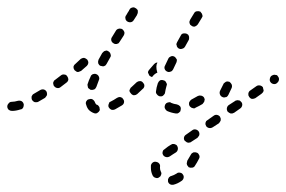

<svg xmlns="http://www.w3.org/2000/svg" viewBox="-31 -295 787 528"><path d="M431 201Q431 202 431 204Q432 209 437 212Q441 214 446 213Q458 210 469 202Q473 199 474 194Q475 189 472 185Q471 183 468 181Q466 180 464 180Q461 179 459 180Q457 180 455 182Q447 187 440 189Q438 189 436 191Q434 192 433 194Q432 196 431 198Q431 200 431 201ZM409 164Q410 159 407 155Q404 151 398 150Q393 149 389 152Q385 155 384 160Q384 164 384 167Q384 178 389 188Q392 193 397 194Q402 196 406 193Q408 192 410 190Q411 188 412 186Q413 183 413 181Q412 178 411 176Q409 172 409 167Q409 166 409 164ZM483 152Q482 154 483 157Q483 159 485 161Q486 163 488 165Q493 167 498 166Q503 165 505 161Q511 152 516 142Q519 137 517 132Q515 127 511 125Q506 123 501 124Q496 126 494 130Q489 139 484 147Q483 150 483 152ZM445 129 453 124Q457 121 458 116Q459 111 456 106Q455 104 453 103Q451 102 448 101Q446 101 443 101Q441 102 439 103L431 108L422 115Q420 116 418 118Q417 120 416 123Q416 125 416 128Q417 130 418 132Q421 136 426 137Q431 138 436 135ZM515 80Q517 78 517 76Q518 73 517 71Q517 68 515 66Q512 62 507 61Q502 60 498 63L481 75Q476 78 475 83Q474 88 477 92Q479 94 481 95Q483 97 485 97Q488 98 490 97Q493 97 495 95L512 84Q514 82 515 80ZM574 40Q575 38 576 36Q576 33 576 31Q575 28 574 26Q571 22 566 21Q561 20 557 23L540 35Q538 36 536 38Q535 40 534 43Q534 45 534 47Q535 50 536 52Q539 56 544 57Q549 58 554 55L571 44Q573 42 574 40ZM635 -5Q636 -10 633 -14Q631 -16 629 -18Q627 -19 625 -19Q622 -20 620 -19Q617 -19 615 -17L598 -6Q594 -3 593 2Q592 7 595 12Q597 14 599 15Q601 16 603 17Q606 17 608 17Q610 16 613 15L630 3Q634 0 635 -5ZM457 17Q460 16 462 14Q463 13 465 11Q466 8 466 6Q467 1 464 -3Q460 -7 455 -8Q447 -9 440 -12Q438 -14 435 -14Q433 -14 430 -13Q428 -12 426 -11Q424 -9 423 -7Q421 -2 422 2Q424 7 428 10Q439 15 452 17Q455 17 457 17ZM227 16Q232 18 236 16Q241 13 243 9Q244 6 243 4Q243 1 242 -1Q241 -3 239 -5Q237 -7 235 -7Q233 -8 232 -10Q231 -11 230 -14Q228 -19 223 -22Q219 -24 214 -22Q211 -22 209 -20Q208 -18 206 -16Q205 -14 205 -11Q205 -9 206 -7Q208 1 213 7Q219 13 227 16ZM30 4Q32 3 33 0Q34 -2 34 -4Q35 -7 34 -9Q33 -14 28 -17Q24 -19 19 -18Q9 -15 1 -15Q-4 -15 -7 -11Q-11 -7 -11 -2Q-11 3 -7 7Q-3 10 2 10Q13 10 25 6Q28 6 30 4ZM310 -13Q311 -18 308 -22Q307 -24 305 -26Q303 -27 300 -28Q298 -28 296 -28Q293 -27 291 -26Q282 -20 274 -16Q272 -15 270 -14Q269 -12 268 -9Q267 -7 267 -4Q267 -2 268 0Q271 5 276 7Q280 8 285 6Q294 1 304 -5Q309 -8 310 -13ZM529 -13Q531 -15 531 -17Q532 -20 532 -22Q531 -25 530 -27Q527 -31 522 -32Q517 -33 513 -31Q503 -25 495 -21Q491 -18 489 -13Q488 -8 490 -4Q492 -1 494 0Q496 2 498 2Q500 3 503 3Q505 3 507 1Q516 -3 526 -9Q528 -11 529 -13ZM96 -30Q98 -32 98 -34Q99 -36 98 -39Q98 -41 97 -43Q94 -48 89 -49Q84 -50 79 -47Q70 -42 62 -37Q58 -35 56 -30Q55 -25 57 -20Q59 -18 61 -16Q62 -15 65 -14Q67 -14 70 -14Q72 -14 74 -15Q83 -20 93 -26Q95 -28 96 -30ZM692 -41Q693 -43 694 -45Q694 -48 693 -50Q693 -52 692 -55Q689 -59 684 -60Q678 -61 674 -58L657 -46Q655 -45 654 -43Q652 -40 652 -38Q652 -36 652 -33Q653 -31 654 -29Q657 -24 662 -23Q667 -23 671 -25L688 -37Q690 -39 692 -41ZM585 -27Q583 -27 581 -28Q576 -30 574 -35Q572 -40 574 -45L583 -63Q584 -66 586 -67Q588 -69 590 -70Q592 -71 595 -71Q597 -71 600 -70Q604 -67 606 -63Q608 -58 606 -53L597 -34Q596 -33 595 -31Q594 -30 593 -29Q592 -29 592 -28Q591 -28 590 -28Q588 -27 585 -27ZM401 -35Q397 -39 398 -44Q399 -54 403 -66Q405 -71 409 -74Q414 -76 419 -74Q421 -74 423 -72Q425 -71 426 -68Q427 -66 428 -64Q428 -61 427 -59Q424 -48 423 -41Q423 -38 421 -36Q420 -34 418 -33Q418 -33 418 -32Q418 -32 418 -32Q417 -32 416 -31Q414 -30 412 -30Q411 -30 409 -30Q404 -31 401 -35ZM365 -55Q366 -57 366 -59Q366 -62 365 -64Q364 -66 362 -68Q359 -72 354 -72Q349 -72 345 -69Q337 -62 330 -55Q328 -54 327 -51Q326 -49 325 -47Q325 -44 326 -42Q327 -40 329 -38Q332 -34 337 -33Q342 -33 346 -36Q354 -43 362 -51Q364 -52 365 -55ZM210 -59Q210 -57 211 -54Q212 -52 214 -51Q216 -49 218 -48Q223 -47 228 -49Q232 -51 234 -56Q237 -65 241 -75Q243 -79 241 -84Q239 -89 234 -91Q232 -92 229 -92Q227 -92 224 -91Q222 -90 220 -88Q219 -87 218 -84Q213 -74 210 -64Q209 -62 210 -59ZM157 -76Q157 -81 154 -85Q151 -90 146 -90Q141 -91 137 -88Q128 -81 120 -75Q118 -74 117 -72Q116 -70 115 -67Q115 -65 116 -62Q116 -60 118 -58Q121 -54 126 -53Q131 -52 135 -55Q143 -61 152 -68Q156 -71 157 -76ZM736 -75Q737 -80 734 -84Q733 -86 731 -88Q729 -89 726 -89Q724 -90 721 -89Q719 -89 717 -87H716Q712 -84 711 -78Q710 -73 713 -69Q716 -65 721 -64Q726 -63 730 -66L731 -67Q735 -70 736 -75ZM378 -91Q377 -93 376 -95Q376 -98 377 -100Q378 -102 380 -104Q387 -112 393 -119Q395 -121 397 -122Q399 -123 402 -123Q399 -118 399 -112Q399 -104 401 -98Q401 -96 402 -95Q400 -94 399 -94Q392 -90 388 -84Q387 -84 387 -83Q385 -84 383 -85Q382 -85 380 -87Q379 -88 378 -91ZM422 -105Q424 -100 429 -98Q431 -97 433 -97Q436 -97 438 -98Q441 -99 442 -100Q444 -102 445 -104Q449 -113 454 -123Q455 -125 455 -127Q456 -130 455 -132Q454 -134 452 -136Q451 -138 449 -139Q444 -142 439 -140Q434 -138 432 -134Q427 -124 423 -115Q420 -110 422 -105ZM212 -122Q212 -127 209 -131Q207 -133 205 -134Q203 -135 200 -136Q198 -136 195 -135Q193 -134 191 -133Q183 -126 176 -119Q172 -116 171 -111Q171 -106 174 -102Q176 -100 178 -99Q180 -97 183 -97Q185 -97 187 -98Q190 -99 192 -100Q200 -107 208 -114Q211 -117 212 -122ZM239 -121Q241 -116 245 -114Q248 -113 250 -113Q252 -112 255 -113Q257 -114 259 -115Q261 -117 262 -119Q267 -128 272 -137Q275 -141 273 -146Q272 -151 267 -154Q265 -155 263 -156Q260 -156 258 -155Q256 -155 254 -153Q252 -151 250 -149Q245 -140 240 -131Q238 -126 239 -121ZM454 -174Q454 -172 455 -170Q455 -167 457 -165Q458 -163 460 -162Q465 -159 470 -161Q475 -162 478 -167L488 -185Q489 -187 489 -189Q489 -192 489 -194Q488 -197 487 -199Q485 -201 483 -202Q478 -204 473 -203Q468 -202 466 -197L456 -179Q455 -177 454 -174ZM275 -184Q276 -179 281 -176Q283 -175 285 -174Q288 -174 290 -174Q292 -175 295 -176Q297 -178 298 -180L309 -197Q312 -202 311 -207Q309 -212 305 -215Q303 -216 301 -216Q298 -217 296 -216Q293 -216 291 -214Q289 -213 288 -211L277 -193Q274 -189 275 -184ZM490 -236Q490 -234 490 -232Q491 -229 492 -227Q494 -225 496 -224Q500 -221 505 -222Q510 -224 513 -228L524 -246Q525 -248 526 -250Q526 -253 525 -255Q525 -257 523 -259Q522 -261 520 -263Q515 -265 510 -264Q505 -263 503 -259L492 -241Q491 -239 490 -236ZM324 -267Q324 -267 324 -267Q324 -267 324 -267Q324 -268 325 -268Q327 -273 332 -274Q337 -276 341 -273Q344 -272 345 -270Q347 -269 348 -266Q348 -264 348 -261Q348 -259 347 -257Q346 -256 346 -254Q343 -250 337 -240Q334 -235 329 -234Q324 -233 319 -236Q317 -237 316 -239Q314 -241 314 -244Q313 -246 314 -249Q314 -251 316 -253Q321 -262 324 -266Q324 -266 324 -267Z"/></svg>

Font: FRB American Cursive Guidelines Dashed
Style: Italic
Weight: 400
Italic angle: -25°
Version: Version 2.0;Modular Font Editor K font №1